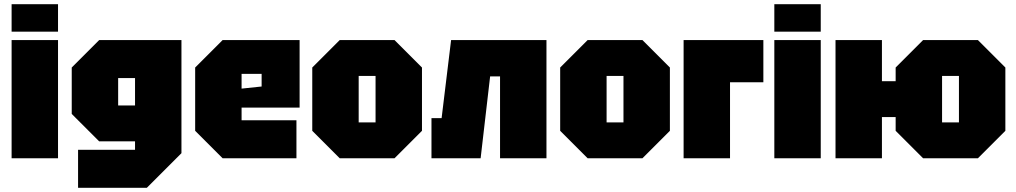

<svg xmlns="http://www.w3.org/2000/svg" viewBox="-20 -750 4815 910"><path d="M35 0V-560H255V0ZM35 -600V-730H255V-600Z M350 140V-40H620V-80H450L320 -210V-430L450 -560H840V-24L676 140ZM540 -380V-250H620V-380Z M905 -130V-430L1035 -560H1400V-240H1125V-180H1385V0H1035ZM1125 -330 1220 -340V-400H1125Z M1460 -130V-430L1590 -560H1850L1980 -430V-130L1850 0H1590ZM1680 -170H1760V-390H1680Z M2570 -560V0H2350V-388H2303L2258 0H2025V-190H2073L2118 -560Z M2635 -130V-430L2765 -560H3025L3155 -430V-130L3025 0H2765ZM2855 -170H2935V-390H2855Z M3220 0V-560H3598V-360H3440V0Z M3650 0V-560H3870V0ZM3650 -600V-730H3870V-600Z M3940 0V-560H4160V-365H4225V-430L4355 -560H4615L4745 -430V-130L4615 0H4355L4225 -130V-195H4160V0ZM4445 -170H4525V-390H4445Z"/></svg>

Font: Tektur SemiCondensed Black
Style: Regular
Weight: 900
Width: 4
Designer: Adam Jagosz
Foundry: Adam Jagosz
Version: Version 1.005;gftools[0.9.30]